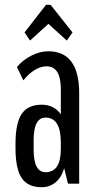

<svg xmlns="http://www.w3.org/2000/svg" viewBox="-20 -770 408 805"><path d="M155 15Q97 15 71 -23.5Q45 -62 45 -149V-167Q45 -254 71 -292.5Q97 -331 155 -331Q206 -331 235 -291V-396Q235 -492 175 -492Q151 -492 125.5 -476.5Q100 -461 78 -433L51 -489Q76 -519 112 -537Q148 -555 182 -555Q312 -555 312 -379V0H265L249 -65Q239 -28 214 -6.5Q189 15 155 15ZM171 -48Q235 -48 235 -145V-172Q235 -277 171 -277Q121 -277 121 -182V-143Q121 -48 171 -48ZM192 -750 284 -634 260 -600 183 -670 106 -600 83 -634 173 -750Z"/></svg>

Font: Pathway Gothic One
Style: Regular
Weight: 400
Version: Version 1.003; ttfautohint (v1.8.4.7-5d5b);gftools[0.9.26]